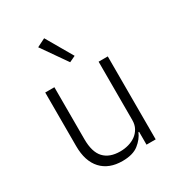

<svg xmlns="http://www.w3.org/2000/svg" viewBox="-183 -897 966 1034"><g transform="rotate(-30 300.0 -380.0)"><path d="M434 -80H430Q415 -44 379.5 -16Q344 12 279 12Q195 12 148.5 -38.5Q102 -89 102 -183V-516H159V-193Q159 -113 193.5 -76Q228 -39 294 -39Q321 -39 346 -46Q371 -53 390.5 -67Q410 -81 422 -102.5Q434 -124 434 -153V-516H491V0H434ZM191 -746 243 -772 338 -608 300 -590Z"/></g></svg>

Font: IBM Plex Mono Light
Style: Regular
Weight: 300
Monospace: yes
Designer: Mike Abbink, Paul van der Laan, Pieter van Rosmalen
Foundry: Bold Monday
Version: Version 2.3